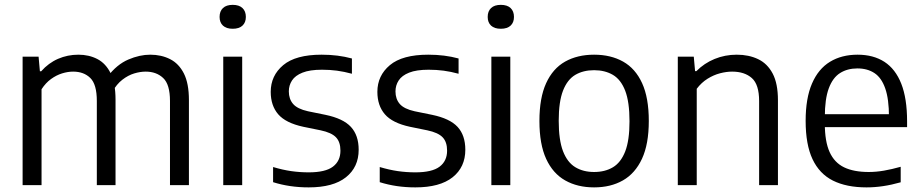

<svg xmlns="http://www.w3.org/2000/svg" viewBox="-20 -782 3891 811"><path d="M75.5 0V-542.5H143L148.5 -481H154Q185 -516 225.2 -533.5Q265.5 -551 311 -551Q356 -551 391.5 -532.5Q427 -514 447.5 -472.2Q468 -430.5 468 -360.5V0H389V-355.5Q389 -425.5 361.5 -452.5Q334 -479.5 289 -479.5Q266.5 -479.5 242.2 -472Q218 -464.5 195.5 -448.2Q173 -432 155.5 -405V0ZM698 0V-355.5Q698 -425.5 669.2 -452.5Q640.5 -479.5 595.5 -479.5Q572.5 -479.5 546.8 -471.8Q521 -464 496.8 -445.2Q472.5 -426.5 454.5 -394L434.5 -458.5Q474 -510 522 -530.5Q570 -551 614.5 -551Q661.5 -551 698.5 -532.2Q735.5 -513.5 756.8 -471.5Q778 -429.5 778 -359V0Z M923 0V-542.5H1003V0ZM963 -660.5Q936 -660.5 921.8 -673.8Q907.5 -687 907.5 -710.5Q907.5 -734.5 921.8 -748Q936 -761.5 963 -761.5Q990 -761.5 1004.2 -748Q1018.5 -734.5 1018.5 -710.5Q1018.5 -687 1004.2 -673.8Q990 -660.5 963 -660.5Z M1284 9.5Q1243 9.5 1205.8 4Q1168.5 -1.5 1133.5 -12.5V-76.5Q1173.5 -64.5 1210 -59.2Q1246.5 -54 1284 -54Q1354.5 -54 1386.2 -78Q1418 -102 1418 -145.5Q1418 -182.5 1399 -202.2Q1380 -222 1334.5 -231.5L1261 -246.5Q1187 -262.5 1155.2 -299.2Q1123.5 -336 1123.5 -394Q1123.5 -462.5 1176.2 -506.8Q1229 -551 1338.5 -551Q1373.5 -551 1405.2 -547Q1437 -543 1466.5 -535V-470.5Q1433.5 -479.5 1403.2 -483.5Q1373 -487.5 1340 -487.5Q1288.5 -487.5 1257.8 -475.2Q1227 -463 1213.5 -442.2Q1200 -421.5 1200 -396Q1200 -364 1218 -343Q1236 -322 1281 -312L1354.5 -297Q1429.5 -281.5 1462.2 -246Q1495 -210.5 1495 -149.5Q1495 -76 1441.2 -33.2Q1387.5 9.5 1284 9.5Z M1734.5 9.5Q1693.5 9.5 1656.2 4Q1619 -1.5 1584 -12.5V-76.5Q1624 -64.5 1660.5 -59.2Q1697 -54 1734.5 -54Q1805 -54 1836.8 -78Q1868.5 -102 1868.5 -145.5Q1868.5 -182.5 1849.5 -202.2Q1830.5 -222 1785 -231.5L1711.5 -246.5Q1637.5 -262.5 1605.8 -299.2Q1574 -336 1574 -394Q1574 -462.5 1626.8 -506.8Q1679.5 -551 1789 -551Q1824 -551 1855.8 -547Q1887.5 -543 1917 -535V-470.5Q1884 -479.5 1853.8 -483.5Q1823.5 -487.5 1790.5 -487.5Q1739 -487.5 1708.2 -475.2Q1677.5 -463 1664 -442.2Q1650.5 -421.5 1650.5 -396Q1650.5 -364 1668.5 -343Q1686.5 -322 1731.5 -312L1805 -297Q1880 -281.5 1912.8 -246Q1945.5 -210.5 1945.5 -149.5Q1945.5 -76 1891.8 -33.2Q1838 9.5 1734.5 9.5Z M2055.5 0V-542.5H2135.5V0ZM2095.5 -660.5Q2068.5 -660.5 2054.2 -673.8Q2040 -687 2040 -710.5Q2040 -734.5 2054.2 -748Q2068.5 -761.5 2095.5 -761.5Q2122.5 -761.5 2136.8 -748Q2151 -734.5 2151 -710.5Q2151 -687 2136.8 -673.8Q2122.5 -660.5 2095.5 -660.5Z M2489.5 9.5Q2419.5 9.5 2367.5 -19.8Q2315.5 -49 2287 -110.8Q2258.5 -172.5 2258.5 -271Q2258.5 -368.5 2286.8 -430.5Q2315 -492.5 2367 -521.8Q2419 -551 2489.5 -551Q2560 -551 2612 -521.8Q2664 -492.5 2692.2 -430.8Q2720.5 -369 2720.5 -271Q2720.5 -173.5 2691.8 -111.5Q2663 -49.5 2611.2 -20Q2559.5 9.5 2489.5 9.5ZM2489.5 -55.5Q2535.5 -55.5 2569 -75.5Q2602.5 -95.5 2620.8 -142.2Q2639 -189 2639 -269.5Q2639 -351.5 2620.8 -398.8Q2602.5 -446 2568.8 -465.8Q2535 -485.5 2489.5 -485.5Q2443.5 -485.5 2410 -465.8Q2376.5 -446 2358.2 -399.2Q2340 -352.5 2340 -272Q2340 -190.5 2358.2 -143.2Q2376.5 -96 2410 -75.8Q2443.5 -55.5 2489.5 -55.5Z M2843 0V-542.5H2910.5L2916 -481.5H2921.5Q2954.5 -515 2998.5 -533Q3042.5 -551 3092 -551Q3143 -551 3182.2 -532.2Q3221.5 -513.5 3243.8 -471.2Q3266 -429 3266 -358.5V0H3186.5V-355Q3186.5 -425 3155.8 -452.2Q3125 -479.5 3072.5 -479.5Q3048.5 -479.5 3021.5 -472.5Q2994.5 -465.5 2968.8 -449.5Q2943 -433.5 2923 -407V0Z M3640 9.5Q3555.5 9.5 3498.2 -19.2Q3441 -48 3412 -109.8Q3383 -171.5 3383 -271.5Q3383 -367 3409.8 -429Q3436.5 -491 3485.8 -521Q3535 -551 3602.5 -551Q3669 -551 3715.8 -520.8Q3762.5 -490.5 3787 -428.2Q3811.5 -366 3811.5 -269.5V-245H3426.5V-299.5H3752.5L3735 -287.5Q3735 -363.5 3719.2 -408.5Q3703.5 -453.5 3673.8 -473.2Q3644 -493 3601.5 -493Q3559.5 -493 3528.5 -473.5Q3497.5 -454 3480.8 -409Q3464 -364 3464 -287.5V-259.5Q3464 -184.5 3484.2 -139.8Q3504.5 -95 3545.5 -75.2Q3586.5 -55.5 3649.5 -55.5Q3680.5 -55.5 3713.8 -61.2Q3747 -67 3784.5 -77.5V-12Q3745.5 -1 3710.2 4.2Q3675 9.5 3640 9.5Z"/></svg>

Font: Encode Sans Condensed Thin
Style: Regular
Weight: 400
Version: Version 3.002